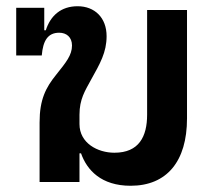

<svg xmlns="http://www.w3.org/2000/svg" viewBox="-20 -584 688 616"><path d="M399 12C515 12 580 -66 580 -204V-552H452V-216C452 -146 426 -94 347 -94C293 -94 235 -125 235 -186V-216C235 -266 253 -293 272 -328C301 -380 322 -416 322 -468C322 -527 284 -564 229 -564C176 -564 142 -534 127 -487H122V-559H32V-406H114C118 -453 133 -479 170 -479C193 -479 211 -465 211 -438C211 -407 192 -384 160 -344C127 -303 107 -265 107 -191V0H235V-92H240C259 -38 305 12 399 12Z"/></svg>

Font: IBM Plex Thai SemiBold
Style: Regular
Weight: 600
Designer: Mike Abbink, Paul van der Laan, Pieter van Rosmalen, Ben Mitchell, Mark Frömberg
Foundry: Bold Monday
Version: Version 1.0